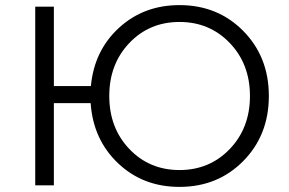

<svg xmlns="http://www.w3.org/2000/svg" viewBox="-20 -726 1132 752"><path d="M683 -706Q833 -706 933 -604.5Q1033 -503 1033 -350Q1033 -197 933 -95.5Q833 6 683 6Q540 6 442.5 -86.5Q345 -179 335 -322H191V0H118V-700H191V-389H336Q349 -528 446 -617Q543 -706 683 -706ZM486.5 -142.5Q565 -60 683 -60Q801 -60 880 -142.5Q959 -225 959 -350Q959 -475 880 -557.5Q801 -640 683 -640Q565 -640 486.5 -557.5Q408 -475 408 -350Q408 -225 486.5 -142.5Z"/></svg>

Font: Montserrat Alternates
Style: Regular
Weight: 400
Designer: Julieta Ulanovsky
Foundry: Julieta Ulanovsky
Version: Version 7.200;PS 007.200;hotconv 1.0.88;makeotf.lib2.5.64775